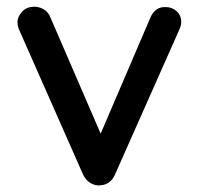

<svg xmlns="http://www.w3.org/2000/svg" viewBox="-20 -551 591 571"><path d="M82 -531Q97 -531 110.5 -523Q124 -515 130 -499L287 -136L268 -127L427 -498Q441 -531 472 -530Q492 -530 505.5 -517.5Q519 -505 519 -485Q519 -479 517 -472.5Q515 -466 512 -460L322 -32Q309 -2 279 0Q264 2 249.5 -6.5Q235 -15 227 -32L38 -460Q36 -464 34 -470.5Q32 -477 32 -486Q32 -501 45.5 -516Q59 -531 82 -531Z"/></svg>

Font: Quicksand Light SemiBold
Style: Regular
Weight: 600
Version: Version 3.006